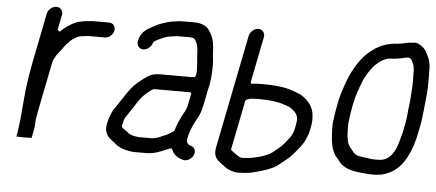

<svg xmlns="http://www.w3.org/2000/svg" viewBox="-58 -877 2800 1234"><g transform="rotate(5 1341.5 -260.0)"><path d="M487.5 -668.5C480.6 -668.5 473.7 -667.5 466.6 -666.6L450.8 -664.7C445.7 -663.6 437.3 -662.2 431.7 -661.6C406.6 -657.9 384.7 -648.7 363.2 -636.7L336.3 -619.1C321 -608.6 307.6 -598.4 302 -590.4C290.9 -574.5 279.5 -596 279.5 -596L298.6 -692C303.9 -718.2 285.9 -740.5 259.3 -740.5C232.7 -740.5 205.9 -718.2 200.6 -692L136.8 -372C124.8 -311.9 115.3 -251.4 108.4 -195.2C103.5 -133.3 96.9 -75.2 92 -13.6C92 -13.5 91.8 -7 91.6 -5.7C86.1 32.5 83.5 70.2 75.7 109L75 112.6C82.9 113.1 100.5 113.5 123.3 113.5C146.6 113.5 163.2 113.2 173 112.6L183.7 59C189.1 31.8 186.3 6 192.8 -26.8C195.6 -43.7 198.9 -62 202.5 -80L263.2 -384C265.9 -397.6 277.1 -414.8 279.5 -420.5C281.1 -426.9 284 -428.2 288.8 -434.1C306.6 -458.4 315.6 -469 332.3 -492.8C346.8 -512 357.8 -520.1 370.4 -534.2C371.4 -535.3 372.9 -536.5 374.4 -537.4C386.5 -544.6 396.7 -553.1 410 -559.2C427.4 -567.1 444.2 -567.4 461.9 -569.4L474 -571.3C474.5 -571.4 475.4 -571.5 476.1 -571.5H584.1C611.4 -571.5 638 -593.5 643.4 -620.5C648.8 -647.5 631 -669.5 603.7 -669.5H508.7C501.2 -669.5 494.2 -668.5 487.5 -668.5Z M1177.9 -2C1179.2 -8.7 1182.5 -14 1184.8 -21.6C1185.7 -25.7 1187.1 -30.3 1190.2 -37C1198.1 -56.6 1205.5 -74.3 1217.1 -93.7C1235.2 -123.3 1246.8 -151.6 1254.6 -191L1277.2 -304C1278.1 -308.5 1279.2 -312.5 1281 -317.9C1287 -348.7 1291.1 -386.8 1292.1 -417.9C1292.6 -444.1 1293.7 -477.6 1289.8 -498.6C1287.2 -513.9 1287.5 -533.2 1286.3 -547.6L1283.9 -575.4C1282.8 -585.5 1281.7 -593.6 1280.4 -601.3L1276.1 -618.9C1270.5 -640.9 1252.4 -672.9 1238.2 -688.7C1221.1 -706.6 1189.6 -718.5 1148.4 -718.5H1085.4C1075.7 -718.5 1066.6 -718.2 1054.5 -717.6C1019.9 -712.8 989.3 -709.7 962.1 -699.3C941.8 -692.5 927.1 -688.4 912.2 -680.2L896.3 -672.1C884.9 -666.5 864.4 -654.5 851.3 -646.8C829.9 -632.8 807.6 -606.6 801.3 -575L799.5 -566C794.3 -539.8 812.3 -516.5 838.1 -516.5C864.4 -516.5 890 -538.7 897.1 -564C900.2 -574.7 916.9 -581.7 924.1 -585.1L944 -595.1C958.4 -601.6 979 -610.6 998.4 -613.3C1017.4 -616.7 1040.3 -620.5 1063.9 -620.5H1128.9C1142 -620.5 1156.7 -617.1 1161 -611.8C1172.7 -597.2 1179 -581 1182.3 -564.6C1188.6 -533.2 1185.9 -495 1191 -467.5C1191.1 -467.1 1191.1 -466.5 1191.2 -466L1192.2 -445.8C1192.5 -423.9 1195.6 -406 1190.8 -382L1190.2 -379C1189.1 -373.6 1182.7 -366.5 1175.2 -366.5H965.2C908 -366.5 886.6 -351.9 846.5 -320.8C807.7 -290.8 784.1 -267.2 757.8 -227.7L740.5 -201.6C720.6 -173.1 701.4 -142.2 681 -113C667.5 -89.6 654.6 -55.5 647.7 -21C639.5 20.2 650.8 47.3 670.5 68.6C680.5 79 697.9 89.1 710.6 101.2C731 120.7 761.4 134.2 799 140.7L815 143.6C821 144.2 828.2 144.8 836.5 145.5H916.9C949.1 145.5 985.6 136.1 1010.5 124.8C1026.3 117.6 1054 108 1068.1 101.8C1073.6 100.7 1078.6 103.2 1080.3 107.8C1092.1 139.4 1115.3 156.6 1152.9 168C1180.1 176.4 1209.6 155.9 1220.1 134.5C1234.7 104.9 1219.8 80.3 1198.8 74C1194.8 72.8 1190.2 71.8 1185.1 69.4C1174.9 64.6 1166.6 49.8 1169.3 36L1174.1 12C1175 7.3 1177 2.7 1177.9 -2ZM1159.6 -268.5C1166.4 -268.5 1171 -262.8 1169.6 -256L1154.4 -180C1154.4 -179.6 1154.2 -178.9 1154 -178.4L1148.7 -162.2C1144.2 -149.8 1140.2 -141.6 1132.4 -129.2C1112.7 -94.9 1097.1 -57.4 1083.5 -15.4C1081.6 -9.8 1076.7 -6.7 1071.3 -4.3L1048.2 10.2C1039.6 15.5 1031 20 1016.7 24.6C996.4 33.3 969 47.5 936.5 47.5H861.5C856.8 47.5 852.3 47.1 847.6 46.3L832.1 43.5C830.1 43.4 826.5 43.2 821.1 41.1C809 38.9 794 32.6 785.4 22.6C779.8 17.9 772.4 12.5 763.5 6.9C759.4 4.3 742.3 -4.1 745.1 -18L745.7 -21C746.5 -25 747.5 -28.5 749.3 -33.9C751.4 -44.3 755 -63.2 765 -75.8C781.9 -102.6 805 -134.6 821.9 -162L836.5 -184.4C855.9 -212.1 870.3 -225.9 896.6 -247.8C905.8 -255.4 914.5 -262.5 921.9 -264.9C926.8 -266.4 925.3 -268.5 934.6 -268.5Z M1606.6 -263.5C1664.7 -263.5 1723.1 -259 1765.5 -243.9C1779.8 -239.1 1801.5 -234.1 1816.4 -223.5C1836.8 -207.8 1869.8 -185.4 1861.2 -138.6C1860.6 -133 1859.4 -124.7 1858.1 -118L1852.5 -90C1846.3 -59.2 1829 -34.4 1812.9 -16.4C1804.2 -4.7 1789.2 13.7 1776.7 25.7C1764 39.2 1747.7 49.3 1739 57.3C1725.2 70.3 1709.3 80.3 1694.2 87.2C1661.9 101.9 1626.7 110.8 1589.6 117.3L1574.9 119.4C1574.5 119.4 1573.7 119.5 1573.1 119.5C1557.9 119.5 1522.6 129.5 1505.4 112.4C1489.1 103.1 1476 91.7 1461.3 81.7C1458.5 79.9 1456.4 75.6 1457.3 71L1519.8 -242C1520.8 -247.2 1525.1 -252 1530.4 -253.7L1541.5 -257.5C1550.6 -261.3 1561.6 -262.5 1572.4 -262.5C1583 -262.5 1594.6 -263.5 1606.6 -263.5ZM1564.7 -712.5C1538.4 -712.5 1511.1 -689.4 1505.9 -663L1359.9 68C1345.3 141.1 1384.6 156.7 1428.7 190.4L1445.4 201.8C1459.7 208.2 1478.2 214.8 1497.4 218.7C1514.1 220.9 1533.1 217.6 1556.2 217.5C1566.4 216.9 1576.7 215.8 1588.8 213.8C1637.6 203 1682.9 190.5 1724.8 172.8L1744.3 163.1C1760.7 154.7 1780.5 138.1 1796.2 125.2L1811.8 112.2C1812 112 1812.4 111.7 1812.7 111.5C1832.3 97.3 1848.2 81.1 1865.4 60.3C1888.1 33.4 1915 2.9 1928.4 -27.8L1939.5 -53.8C1944.2 -64.7 1947.7 -76.2 1950.1 -88L1956.1 -118C1962.9 -152.4 1960.9 -176.8 1957.5 -201.8C1949.2 -249.1 1922.3 -279.1 1885.3 -306.5C1867 -320.6 1840.1 -327.7 1812.5 -338.1C1762.8 -354.9 1696.7 -361.4 1623.5 -361.5C1612.7 -360.9 1601.4 -360.5 1592 -360.5C1579.3 -360.5 1567.8 -359.5 1557.7 -357.7C1543.7 -355.2 1544.7 -366.5 1545.4 -370L1603.9 -663C1609.1 -689.4 1591.1 -712.5 1564.7 -712.5Z M2448.3 -694.5C2369.1 -686.5 2317.7 -654.6 2267.9 -607.9C2229.5 -570.7 2189.5 -506.9 2164.5 -446.7L2147 -399C2134.3 -363.1 2123 -327.9 2114.6 -286C2110.5 -265.6 2106.7 -245 2103.5 -225.6C2098.4 -186.5 2091 -151.9 2092.5 -121.9C2094 -57.1 2097.4 -2.7 2119.3 39.9C2126.2 54.7 2135.3 63.3 2146.4 77.2L2160 94.2C2184.1 124.2 2223.5 141.2 2279.6 148.6C2315.4 151.4 2344.2 156.4 2382.3 156.5C2391.5 155.9 2401.5 155.2 2410.3 154.5C2443.2 152.7 2468.2 141 2496.3 127.2C2575.2 83.5 2621.6 -15.5 2646.4 -140L2655.4 -185C2662 -217.9 2665.2 -255.8 2669 -287.9L2674 -337.9C2679.6 -382.1 2682.5 -417.7 2682.1 -457.5C2682.1 -481.4 2683.7 -501.2 2682.1 -521.7C2680.5 -543.1 2682.9 -559.5 2680.4 -576.3C2675.6 -595.6 2673.6 -612.4 2666.7 -625.7C2653.5 -651.4 2647.9 -670.6 2625.8 -688.4C2604.8 -702.1 2590.6 -716.5 2565.8 -710.8C2565.1 -710.7 2563.8 -710.5 2562.8 -710.5H2560.8C2524.8 -710.5 2491.5 -694.8 2448.3 -694.5ZM2398.3 58.5H2382.3C2361 58.5 2333 54.6 2310.1 50.4C2296.6 48.9 2275.1 47.2 2260.6 39.2C2246.6 31.4 2238 19.9 2229.6 7.9C2215.6 -7.3 2201.4 -25.3 2198.2 -54.6C2194.5 -69.9 2193.6 -81.9 2193.4 -103.3C2192.7 -128.2 2190.8 -148.4 2195.1 -178.1C2198.7 -209.8 2205.3 -249.3 2212.4 -285C2223.4 -340.2 2240.3 -383.4 2257.4 -429.1C2272.1 -468.6 2303.3 -516.7 2329.7 -544.5C2329.9 -544.7 2330.3 -545.1 2330.6 -545.4C2353.4 -566.1 2387.1 -596.5 2432.1 -596.5C2452.2 -596.5 2474.3 -601 2496 -604.2C2507 -607.1 2526.3 -612.5 2541.3 -612.5L2543.3 -612.5C2550.3 -612.5 2555 -608.1 2560 -601.8C2567.6 -592.4 2570.2 -580.4 2575.1 -571.5C2579.5 -563.5 2579.6 -550.6 2581 -542.5C2584.2 -526.5 2581 -511.1 2582.3 -497.3C2584.4 -457 2582 -412.6 2578.2 -369.5L2575.2 -329.6C2575.2 -329.4 2575.2 -329.2 2575.1 -329L2569 -278.3C2566.9 -250.6 2563.6 -215.9 2557.4 -185L2548.4 -140C2545.8 -127 2542.5 -114 2538.7 -101.7C2531.8 -78.1 2525 -47.2 2513.6 -22.7C2495 15.5 2471.4 49.5 2422.6 57.3C2422.1 57.4 2421.2 57.5 2420.5 57.5C2414 57.5 2406.2 58.5 2398.3 58.5Z"/></g></svg>

Font: Smoothie
Style: LightIt
Weight: 400
Foundry: Cannot Into Space Fonts
Version: Version 0.8